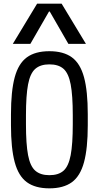

<svg xmlns="http://www.w3.org/2000/svg" viewBox="-20 -1020 540 1050"><path d="M250 10Q173 10 127 -23.5Q81 -57 60.5 -133Q40 -209 40 -335V-395Q40 -522 60.5 -597.5Q81 -673 127 -706.5Q173 -740 250 -740Q327 -740 373 -706.5Q419 -673 439.5 -597.5Q460 -522 460 -395V-335Q460 -209 439.5 -133Q419 -57 373 -23.5Q327 10 250 10ZM250 -62Q300 -62 327.5 -86.5Q355 -111 366.5 -171.5Q378 -232 378 -340V-390Q378 -498 366.5 -558.5Q355 -619 327.5 -643.5Q300 -668 250 -668Q201 -668 173 -643.5Q145 -619 133.5 -558.5Q122 -498 122 -390V-340Q122 -232 133.5 -171.5Q145 -111 173 -86.5Q201 -62 250 -62ZM50 -780 183 -1000H317L450 -780H354L252 -957H248L146 -780Z"/></svg>

Font: M PLUS 1 Code
Style: Regular
Weight: 400
Designer: Coji Morishita
Foundry: UNDERFOREST DESIGN
Version: Version 1.005